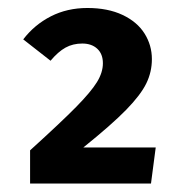

<svg xmlns="http://www.w3.org/2000/svg" viewBox="-20 -771 440 471"><path d="M194.4 -751.4Q244.6 -751.4 280.6 -734.4Q316.6 -717.4 334.6 -688.7Q352.6 -660 352.6 -626Q352.6 -594.4 338.8 -566.2Q325 -538 289.5 -501.6Q254 -465.2 184.4 -409.2H362L350.4 -320.8H53.8V-402.2Q131.2 -472.4 167.2 -509.1Q203.2 -545.8 217.8 -569.5Q232.4 -593.2 232.4 -615.8Q232.4 -638.6 218.6 -651.4Q204.8 -664.2 181.8 -664.2Q158.8 -664.2 140.7 -654.2Q122.6 -644.2 104 -622L37 -674.4Q64.6 -710.4 104.7 -730.9Q144.8 -751.4 194.4 -751.4Z"/></svg>

Font: Firava
Style: Regular
Weight: 400
Designer: Carrois Corporate & Edenspiekermann AG
Foundry: Greg Finn Gibson
Version: Version 5.000